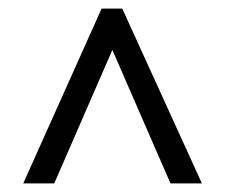

<svg xmlns="http://www.w3.org/2000/svg" viewBox="-20 -739 524 446"><path d="M216 -719H264L449 -313H376L241 -623L106 -313H34Z"/></svg>

Font: Noto Sans Bengali UI Condensed
Style: Regular
Weight: 400
Width: 3
Designer: Jelle Bosma - Monotype Design Team
Foundry: Monotype Imaging Inc.
Version: Version 2.003; ttfautohint (v1.8.4.7-5d5b)